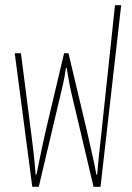

<svg xmlns="http://www.w3.org/2000/svg" viewBox="-20 -723 511 743"><path d="M105 0 37 -517H61L101 -205Q104 -183 109 -140Q114 -97 118 -47H121Q131 -98 142 -149.5Q153 -201 159 -226L228 -517H245L314 -226Q318 -209 324.5 -180Q331 -151 339 -116Q347 -81 353 -47H356Q360 -97 365 -140Q370 -183 372 -205L425 -703H449L369 0H342L260 -347Q254 -371 248.5 -400Q243 -429 238 -460H235Q231 -429 224.5 -400Q218 -371 212 -347L130 0Z"/></svg>

Font: Noto Sans Thai UI ExtCond Thin
Style: Regular
Weight: 100
Width: 2
Designer: Monotype Design Team
Foundry: Monotype Imaging Inc.
Version: Version 2.000